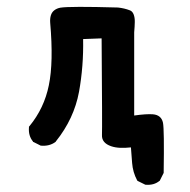

<svg xmlns="http://www.w3.org/2000/svg" viewBox="-20 -415 540 547"><path d="M393.1 110.8 373.5 101.1 371.6 100.1 370.6 98.6Q358.4 75.7 356.4 49.3L353 4.9Q335.9 6.8 321.8 6.1Q307.6 5.4 296.4 1.5Q269.5 -7.8 270.5 -30.3Q271.5 -47.9 269.5 -305.7L216.8 -303.7Q218.3 -226.1 205.1 -153.3Q190.9 -76.7 139.2 -12.2L138.7 -11.2L138.2 -10.7Q121.1 2 97.2 0H96.2L95.2 -0.5L75.7 -10.3L74.2 -10.7L73.7 -12.2Q60.5 -28.3 62.5 -52.2V-54.2L64 -55.7Q106 -106.9 119.1 -171.9Q132.8 -237.8 123 -350.1Q122.1 -361.8 124.8 -370.8Q127.4 -379.9 134.5 -385.5Q141.6 -391.1 151.9 -393.1Q179.2 -397.5 315.4 -393.6H315.9Q334.5 -391.6 349.6 -385.7Q356.9 -383.3 360.6 -374.3Q364.3 -365.2 364 -352.3Q363.8 -339.4 362.3 -322.8V-85.9Q397 -90.8 415.5 -89.4Q439.5 -87.4 444.3 -65.4Q448.2 -46.4 446.3 76.2V77.6L445.8 78.6L436 98.1L435.5 99.6L434.6 100.1Q418.9 113.3 395 111.3H394Z"/></svg>

Font: NaikaiFont
Style: SemiBold
Weight: 600
Version: Version 1.89